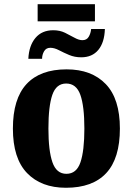

<svg xmlns="http://www.w3.org/2000/svg" viewBox="-20 -878 628 908"><path d="M158 -777V-858H429V-777ZM114 -600Q117 -662 147.5 -698.5Q178 -735 232 -735Q263 -735 287.5 -723Q312 -711 332.5 -699.5Q353 -688 370 -688Q390 -688 399.5 -704Q409 -720 411 -741H476Q474 -677 445 -642Q416 -607 364 -607Q333 -607 307 -618Q281 -629 259 -640.5Q237 -652 218 -652Q198 -652 188.5 -635.5Q179 -619 179 -600ZM292 10Q175 10 108 -59.5Q41 -129 41 -270Q41 -411 105.5 -480.5Q170 -550 295 -550Q413 -550 480 -480.5Q547 -411 547 -270Q547 -129 482.5 -59.5Q418 10 292 10ZM294 -56Q342 -56 360.5 -110.5Q379 -165 379 -270Q379 -376 360 -429.5Q341 -483 293 -483Q246 -483 227.5 -429.5Q209 -376 209 -270Q209 -165 228 -110.5Q247 -56 294 -56Z"/></svg>

Font: Noto Serif SemiCondensed ExtraBold
Style: Regular
Weight: 800
Width: 4
Designer: Monotype Design Team
Foundry: Monotype Imaging Inc.
Version: Version 2.015